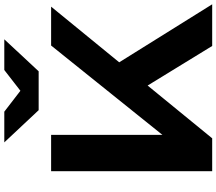

<svg xmlns="http://www.w3.org/2000/svg" viewBox="-77 -931 1008 894"><g transform="rotate(-90 427.0 -484.0)"><path d="M77 0V-750H246V-138L198 -172L662 -750H843L230 0ZM435 -367 557 -476 854 0H660ZM542 -808H361L211 -968H354L489 -864H414L548 -968H691Z"/></g></svg>

Font: Unbounded Medium
Style: Regular
Weight: 500
Designer: Luke Prowse, Jean-Baptiste Morizot, Fátima Lázaro, Florian Runge
Foundry: NaN
Version: Version 1.700